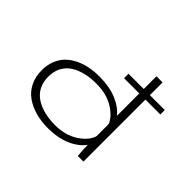

<svg xmlns="http://www.w3.org/2000/svg" viewBox="-161 -1081 1372 1372"><g transform="rotate(45 525.0 -394.5)"><path d="M443.5 -511Q544 -511 617.8 -480.8Q691.5 -450.5 730.5 -400V-626.5H576.5V-671.5H730.5V-800H792.5V-671.5H943V-626.5H792.5V0H735.5L730.5 -71V-107Q691.5 -53.5 617.5 -21.2Q543.5 11 443 11Q376 11 318.8 -4.8Q261.5 -20.5 216.5 -51.8Q171.5 -83 145.8 -134Q120 -185 120 -251Q120 -304 137 -347.5Q154 -391 183.8 -421Q213.5 -451 254.8 -471.5Q296 -492 343.2 -501.5Q390.5 -511 443.5 -511ZM185.5 -251Q185.5 -197 207.2 -156Q229 -115 267.8 -90Q306.5 -65 356 -52.8Q405.5 -40.5 464 -40.5Q566.5 -40.5 638.8 -86.8Q711 -133 730.5 -194V-316Q709.5 -372.5 637.8 -416Q566 -459.5 464.5 -459.5Q405.5 -459.5 356.2 -447.8Q307 -436 268 -411.8Q229 -387.5 207.2 -346.5Q185.5 -305.5 185.5 -251Z"/></g></svg>

Font: League Mono Extended UltraLight
Style: Regular
Weight: 200
Width: 9
Designer: Tyler Finck
Foundry: The League of Moveable Type / Tyler Finck
Version: Version 2.210